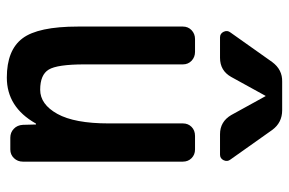

<svg xmlns="http://www.w3.org/2000/svg" viewBox="-157 -648 814 540"><g transform="rotate(90 250.0 -378.0)"><path d="M198.2 9.8Q121.1 9.8 87.9 -34.2Q54.7 -78.1 54.7 -190.4V-485.4Q54.7 -500 64.9 -509.8Q75.2 -519.5 89.8 -519.5H126Q140.6 -519.5 150.9 -509.8Q161.1 -500 161.1 -485.4V-209Q161.1 -131.8 175.8 -107.9Q190.4 -84 232.4 -84Q273.4 -84 300.3 -132.3Q327.1 -180.7 327.1 -276.4V-485.4Q327.1 -500 336.9 -509.8Q346.7 -519.5 362.3 -519.5H400.4Q415 -519.5 424.8 -509.8Q434.6 -500 434.6 -485.4V-35.2Q434.6 -20.5 424.8 -10.3Q415 0 400.4 0H367.2Q352.5 0 342.3 -9.8Q332 -19.5 331.1 -35.2L330.1 -72.3H329.1Q327.1 -72.3 327.1 -71.3Q281.2 9.8 198.2 9.8ZM290 -764.6Q325.2 -764.6 345.7 -736.3L428.7 -619.1Q435.5 -610.4 430.7 -600.1Q425.8 -589.8 415 -589.8H357.4Q322.3 -589.8 303.7 -621.1L251 -716.8Q251 -717.8 250 -717.8Q249 -717.8 249 -716.8L196.3 -621.1Q178.7 -589.8 142.6 -589.8H85Q74.2 -589.8 69.3 -600.1Q64.5 -610.4 71.3 -619.1L154.3 -736.3Q175.8 -765.6 210 -764.6Z"/></g></svg>

Font: Rounded-L Mgen+ 1m medium
Style: Regular
Weight: 500
Designer: [Source Han Sans]
Ryoko NISHIZUKA  (kana & ideographs); Paul D. Hunt (Latin, Greek & Cyrillic); Wenlong ZHANG  (bopomofo
Version: Version 1.059.20150602